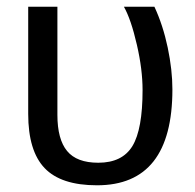

<svg xmlns="http://www.w3.org/2000/svg" viewBox="-20 -548 587 578"><path d="M499 -278.8Q499 9.8 272 9.8Q163.6 9.8 114.3 -42Q64.9 -93.8 64.9 -205.1V-527.8H152.8V-202.1Q152.8 -128.9 181.9 -93.5Q210.9 -58.1 275.9 -58.1Q348.1 -58.1 378.7 -108.4Q409.2 -158.7 409.2 -276.9Q409.2 -338.9 392.1 -413.1Q374.5 -489.7 353 -527.8H444.8Q470.7 -472.2 484.9 -404.8Q499 -337.4 499 -278.8Z"/></svg>

Font: Libra Sans Modern
Style: Regular
Weight: 400
Foundry: Stefan Peev, Context Ltd
Version: Version 1.000